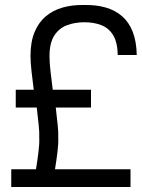

<svg xmlns="http://www.w3.org/2000/svg" viewBox="-20 -748 567 768"><path d="M344 -389V-318H203Q207 -282 210.5 -250.5Q214 -219 213 -197Q214 -174 210 -141Q206 -108 200 -71H502V0H25V-71H124Q130 -108 134 -141Q138 -174 137 -197Q138 -219 134.5 -250.5Q131 -282 127 -318H43V-389H115Q110 -428 106 -463.5Q102 -499 102 -524Q102 -580 118 -619Q134 -658 163 -682.5Q192 -707 231 -718Q270 -729 317 -728Q364 -729 402.5 -718Q441 -707 468.5 -683Q496 -659 511 -620.5Q526 -582 527 -528H451Q450 -579 432.5 -607.5Q415 -636 385 -647.5Q355 -659 318 -659Q279 -659 247.5 -647Q216 -635 197 -605.5Q178 -576 178 -523Q178 -498 182 -463Q186 -428 191 -389Z"/></svg>

Font: Nata Sans
Style: Regular
Weight: 400
Designer: Daniel Uzquiano Cruz
Version: Version 1.001